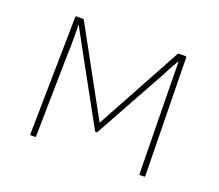

<svg xmlns="http://www.w3.org/2000/svg" viewBox="-88 -601 822 722"><g transform="rotate(20 323.0 -239.5)"><path d="M97 0Q93 0 93 -4L101 -475Q101 -479 105 -479H131Q133 -479 135 -476L323 -133L510 -476Q512 -479 514 -479H541Q545 -479 545 -475L553 -4Q553 0 549 0H534Q530 0 530 -4L525 -331Q525 -346 524.5 -368.5Q524 -391 524 -413.5Q524 -436 523 -451H522Q511 -432 500 -411.5Q489 -391 479 -372L327 -97Q326 -95 323 -95Q322 -95 321 -95.5Q320 -96 318 -97L163 -379Q153 -397 143.5 -415Q134 -433 124 -451H122Q123 -438 123 -417Q123 -396 123 -376Q123 -356 122 -343L116 -4Q116 0 112 0Z"/></g></svg>

Font: Sofia Sans Thin
Style: Regular
Weight: 250
Designer: Botio Nikoltchev, Ani Petrova
Foundry: lettersoup
Version: Version 4.101